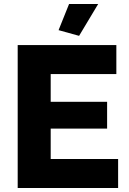

<svg xmlns="http://www.w3.org/2000/svg" viewBox="-20 -934 639 954"><path d="M373 -755.9 271 -784.2 323.2 -914.1H467.8ZM566.9 -144V0H67.9V-710H558.1V-565.9H231.9V-428.2H512.2V-294.9H231.9V-144Z"/></svg>

Font: Raleway-v4020 ExtraBold
Style: Regular
Weight: 800
Designer: Matt McInerney, Pablo Impallari, Rodrigo Fuenzalida
Foundry: Matt McInerney, Pablo Impallari, Rodrigo Fuenzalida
Version: Version 4.020;PS 004.020;hotconv 1.0.88;makeotf.lib2.5.64775